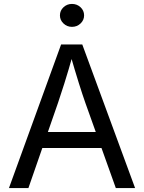

<svg xmlns="http://www.w3.org/2000/svg" viewBox="-20 -953 730 973"><path d="M25.4 0 289.6 -727.5H397L664.6 0H566.9L412.6 -431.6Q398.4 -471.7 379.6 -531.5Q360.8 -591.3 334 -684.1H351.6Q325.2 -590.3 305.9 -529.5Q286.6 -468.8 273.9 -431.6L124 0ZM158.2 -203.1V-284.2H531.7V-203.1ZM344.7 -816.9Q319.8 -816.9 301.8 -834Q283.7 -851.1 283.7 -875Q283.7 -899.4 301.8 -916.3Q319.8 -933.1 344.7 -933.1Q370.1 -933.1 388.2 -916.3Q406.2 -899.4 406.2 -875Q406.2 -851.1 388.2 -834Q370.1 -816.9 344.7 -816.9Z"/></svg>

Font: Atlassian Sans
Style: Regular
Weight: 400
Designer: Rasmus Andersson
Foundry: Modifications by Atlassian Pty Ltd, manufactured by rsms
Version: Version 4.001;git-9221beed3